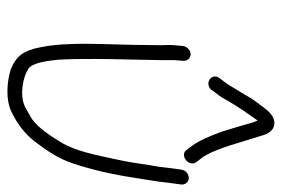

<svg xmlns="http://www.w3.org/2000/svg" viewBox="-138 -622 741 504"><g transform="rotate(90 232.0 -369.5)"><path d="M100.3 -480 99.2 -469C98.3 -461 97.8 -452.7 97.5 -444C98.8 -417.9 97.7 -411.2 97.6 -377.5C97.3 -284.9 87.5 -180.7 103.9 -104C112.2 -62.2 125.1 -43 160.9 -28C193.8 -17.4 241.8 -13.9 274.1 -30C304.2 -45.1 331.3 -64.2 352.7 -93C375 -122.4 397 -154.6 409.2 -193C424.8 -239.4 437.8 -296.6 445.6 -349C451 -385.5 455.2 -403 459.4 -443L463.8 -475C464.9 -485.6 457.5 -495 446.9 -495C436.3 -495 426 -486.6 424.9 -476L420.5 -444C418.4 -423.3 416 -406.7 413.3 -394C408.7 -364.4 404.7 -334.3 398 -305C386.1 -251 376.7 -197.2 351.5 -157C336.3 -131.9 315.2 -100.2 292.8 -84C280.7 -76.7 269.7 -70.3 259.8 -65C228.5 -50.1 180.3 -60.3 159.8 -74C143 -86 138.9 -128 136.1 -154C131.8 -235.2 136.2 -338.1 137.4 -424C137.7 -438.1 136.5 -453.5 138.2 -469L139.3 -480C140.4 -490.3 132.1 -500 121.9 -500C111.8 -500 101.4 -490.3 100.3 -480ZM215.1 -554 222.1 -564C233.2 -577.3 238.1 -586.8 246.5 -601.5C261.4 -627.2 278.4 -650.9 294.6 -674C295.4 -674.7 295.8 -675.3 295.9 -676L300.6 -664C303.5 -653.3 307.2 -640.7 311.6 -626L325 -582C337.1 -549.5 348.4 -520.8 367.1 -497L373.3 -489C387.1 -470 419.2 -495.5 405 -515L398.8 -523C394.6 -527.7 390.9 -533 387.5 -539C366.1 -577.1 353.1 -632.9 338.1 -678C333.2 -696.6 326.6 -717 305.9 -719.5C286.5 -721.9 271.7 -705.2 262.6 -693C249.4 -674.9 238.6 -662.4 227.2 -641L203 -601C200.6 -597 197.1 -592 192.4 -586L185.5 -577C168.4 -556.1 197.1 -534.9 215.1 -554Z"/></g></svg>

Font: Just Breathe
Style: Obl2
Weight: 400
Foundry: Cannot Into Space Fonts
Version: Version 0.72